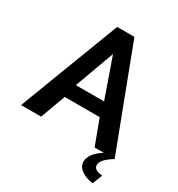

<svg xmlns="http://www.w3.org/2000/svg" viewBox="-208 -846 1095 1178"><g transform="rotate(30 339.0 -257.0)"><path d="M625 196Q569 188 539.5 164.5Q510 141 510 109Q510 51 591 0H526L460 -177H212L147 0H5L276 -710H398L668 0Q591 46 591 85Q591 122 653 126ZM235 -274H435L337 -553Z"/></g></svg>

Font: Raleway
Style: Bold
Weight: 700
Designer: Matt McInerney, Pablo Impallari, Rodrigo Fuenzalida
Foundry: Matt McInerney, Pablo Impallari, Rodrigo Fuenzalida
Version: Version 3.000